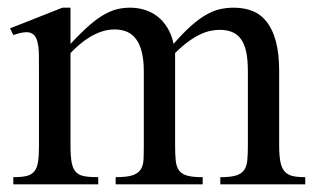

<svg xmlns="http://www.w3.org/2000/svg" viewBox="-20 -480 819 500"><path d="M553.7 0V-18.6Q580.1 -18.6 594.5 -22.9Q608.9 -27.3 615.7 -37.1Q622.6 -46.9 624 -62.7Q625.5 -78.6 625.5 -101.1V-294.4Q625.5 -324.7 621.1 -345.2Q616.7 -365.7 607.4 -378.4Q598.1 -391.1 584.2 -396.7Q570.3 -402.3 551.8 -402.3Q541 -402.3 528.1 -399.7Q515.1 -397 500.7 -390.1Q486.3 -383.3 470.2 -371.6Q454.1 -359.9 436 -341.8V-101.1Q436 -77.1 437.7 -61.3Q439.5 -45.4 446.5 -35.9Q453.6 -26.4 468 -22.5Q482.4 -18.6 507.8 -18.6V0H281.2V-18.6Q309.6 -18.6 324.7 -23.4Q339.8 -28.3 346.4 -38.6Q353 -48.8 353.8 -64.5Q354.5 -80.1 354.5 -101.1V-294.4Q354.5 -324.2 349.1 -345Q343.8 -365.7 334 -378.7Q324.2 -391.6 310.1 -397.5Q295.9 -403.3 278.3 -403.3Q260.7 -403.3 244.4 -397.7Q228 -392.1 213.6 -383.3Q199.2 -374.5 186.5 -363.5Q173.8 -352.5 163.6 -341.8V-101.1Q163.6 -72.8 166.7 -56.4Q169.9 -40 178 -31.7Q186 -23.4 200.2 -21Q214.4 -18.6 235.8 -18.6V0H14.6V-18.6Q36.1 -18.6 49.1 -21.7Q62 -24.9 69.3 -33.7Q76.7 -42.5 79.1 -58.6Q81.5 -74.7 81.5 -101.1V-272.5Q81.5 -309.6 81.3 -336.2Q81.1 -362.8 75.4 -377.7Q69.8 -392.6 55.9 -395.5Q42 -398.4 14.6 -388.7L6.3 -406.2L142.6 -460H163.6V-365.7Q190.9 -395 212.2 -413.6Q233.4 -432.1 251.7 -442.4Q270 -452.6 286.1 -456.3Q302.2 -460 318.8 -460Q338.9 -460 356.9 -454.3Q375 -448.7 389.9 -437.3Q404.8 -425.8 415.8 -408Q426.8 -390.1 432.1 -365.7Q457 -394.5 477.5 -412.6Q498 -430.7 516.6 -441.4Q535.2 -452.1 552.7 -456.1Q570.3 -460 588.9 -460Q616.2 -460 637.9 -451.2Q659.7 -442.4 675 -422.6Q690.4 -402.8 698.7 -371.3Q707 -339.8 707 -294.4V-101.1Q707 -75.7 710 -59.6Q712.9 -43.5 720.7 -34.2Q728.5 -24.9 741.5 -21.7Q754.4 -18.6 774.9 -18.6V0Z"/></svg>

Font: Campania
Style: Regular
Weight: 400
Version: Version 2.009